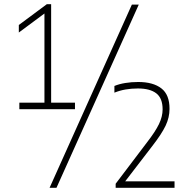

<svg xmlns="http://www.w3.org/2000/svg" viewBox="-20 -830 900 918"><path d="M192.5 -318V-779.5L204 -774L70 -674.5V-710.5L204 -810H224.5V-318ZM72.5 -308V-339H338.5V-308ZM217 68 610.5 -808H643.5L250 68ZM533 68V48.5L683 -149.5Q723 -201 740.2 -237Q757.5 -273 757.5 -307Q757.5 -360.5 727.2 -383.8Q697 -407 639.5 -407Q608 -407 580.5 -402.2Q553 -397.5 527 -387V-419Q550 -428.5 579.2 -433.2Q608.5 -438 641 -438Q712 -438 751.5 -407.5Q791 -377 790.5 -309Q790.5 -268.5 771.8 -229Q753 -189.5 708 -131.5L570.5 47.5L565.5 37H814.5V68Z"/></svg>

Font: Encode Sans SC Thin
Style: Regular
Weight: 250
Designer: Multiple Designers
Foundry: Impallari Type
Version: Version 3.002